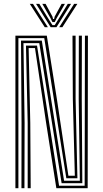

<svg xmlns="http://www.w3.org/2000/svg" viewBox="-20 -987 542 1007"><path d="M60.8 0V-800H225.5L278.5 -466.5L338.8 -65.2H372.5L362 -468L360.2 -800H376.5V-468L386 -52.2H327.8L212.2 -787H76.5V0ZM92.5 0 93 -341.8 90.2 -774H199.2L316 -39.2H398.8L392.8 -468L393.5 -800H409.5L408.8 -468L411.8 -26H303.2L186 -760.8H103L109 -341.8L108.2 0ZM125.2 0V-341.8L116.2 -747.8H174.2L289.8 -13H424L425.5 -800H441.2L439.8 0H275.5L221.5 -344.8L163.5 -734.8H130.2L138.8 -341.8L141 0ZM136.2 -966.8H153L231.2 -844.2H214.8ZM169 -966.8H186.2L239.5 -879.5L255 -855.2H267L282.2 -879.5L335.5 -966.8H352.8L276 -844.2H245.8ZM201.8 -966.8H219L255 -900.2L258.2 -887.5H263.8L266.8 -900.2L303.2 -966.8H320.5L277 -891.5L267 -871.2H255L245 -891.5ZM368.8 -966.8H385.8L307 -844.2H290.5Z"/></svg>

Font: Big Shoulders Inline Text
Style: Regular
Weight: 400
Designer: Patric King
Foundry: XO Type Co
Version: Version 1.000